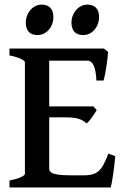

<svg xmlns="http://www.w3.org/2000/svg" viewBox="-20 -830 556 850"><path d="M22 0V-30.8Q53.7 -37.1 72 -45.4Q90.3 -53.7 90.3 -60.5V-554.2Q90.3 -560.5 72.5 -569.3Q54.7 -578.1 22 -584.5V-615.2H439.9L458.5 -600.6Q457 -574.7 450.7 -533.2Q444.3 -491.7 438.5 -473.6H406.7Q404.8 -518.6 394.8 -540Q384.8 -561.5 366.7 -561.5H197.8V-358.9H393.1L408.2 -342.8Q397.5 -324.7 385 -307.6Q372.6 -290.5 363.3 -283.7Q347.7 -298.3 327.1 -304.4Q306.6 -310.5 266.6 -310.5H197.8V-85Q197.8 -74.2 205.3 -67.6Q212.9 -61 234.4 -57.4Q255.9 -53.7 297.4 -53.7H350.6Q381.3 -53.7 399.9 -62Q418.5 -70.3 431.6 -90.3Q444.8 -110.4 459.5 -149.9L490.2 -138.7Q486.8 -98.1 480.7 -56.6Q474.6 -15.1 470.2 0ZM94.2 -730Q94.2 -751.5 103.8 -769.8Q113.3 -788.1 129.4 -798.8Q145.5 -809.6 163.6 -809.6Q189 -809.6 202.6 -795.7Q216.3 -781.7 216.3 -754.9Q216.3 -732.9 207 -714.6Q197.8 -696.3 181.6 -685.5Q165.5 -674.8 146.5 -674.8Q120.6 -674.8 107.4 -689Q94.2 -703.1 94.2 -730ZM296.4 -730Q296.4 -751.5 306.2 -769.8Q315.9 -788.1 331.8 -798.8Q347.7 -809.6 366.2 -809.6Q391.6 -809.6 405 -795.7Q418.5 -781.7 418.5 -754.9Q418.5 -732.9 409.2 -714.6Q399.9 -696.3 383.8 -685.5Q367.7 -674.8 348.6 -674.8Q322.8 -674.8 309.6 -689Q296.4 -703.1 296.4 -730Z"/></svg>

Font: David Libre Medium
Style: Regular
Weight: 500
Version: Version 1.000